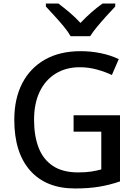

<svg xmlns="http://www.w3.org/2000/svg" viewBox="-20 -1057 778 1088"><path d="M405 11Q241 11 151 -90.5Q61 -192 61 -378Q61 -498 106 -585Q151 -672 235 -719.5Q319 -767 437 -767Q496 -767 551.5 -755.5Q607 -744 653 -722L614 -632Q576 -650 529 -663Q482 -676 432 -676Q354 -676 295.5 -640Q237 -604 205 -537.5Q173 -471 173 -378Q173 -288 198.5 -221Q224 -154 279.5 -117Q335 -80 423 -80Q467 -80 498 -85Q529 -90 554 -97V-311H397V-404H660V-29Q602 -9 542 1Q482 11 405 11ZM380 -852Q366 -877 342.5 -905.5Q319 -934 292 -963.5Q265 -993 240 -1020V-1037H311Q340 -1015 373.5 -987Q407 -959 436 -927Q466 -959 498 -987Q530 -1015 561 -1037H633V-1020Q609 -995 581.5 -964.5Q554 -934 530 -905Q506 -876 491 -852Z"/></svg>

Font: Menbere
Style: Regular
Weight: 400
Designer: Aleme Tadesse
Foundry: Sorkin Type Co
Version: Version 1.000